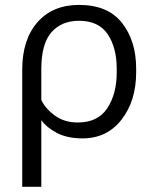

<svg xmlns="http://www.w3.org/2000/svg" viewBox="-20 -543 605 767"><path d="M68.8 203.1H145V-63Q166.5 -33.2 207.8 -11.7Q249 9.8 310.1 9.8Q407.2 9.8 465.6 -65.2Q523.9 -140.1 523.9 -253.9V-269.5Q523.9 -379.4 467.5 -451.4Q411.1 -523.4 295.9 -523.4Q190.4 -523.4 129.6 -454.1Q68.8 -384.8 68.8 -264.2ZM291 -53.7Q236.3 -53.7 198.2 -82Q160.2 -110.4 145 -144V-266.6Q145 -367.7 185.3 -413.8Q225.6 -460 295.9 -460Q374 -460 410.2 -406.2Q446.3 -352.5 446.3 -268.1V-253.9Q446.3 -168 408.7 -110.8Q371.1 -53.7 291 -53.7Z"/></svg>

Font: Roboto Flex
Style: wght 300 wdth 100 opsz 14.0 GRAD 0.00 slnt 0.00 XTRA 468 XOPQ 96 YOPQ 79 YTLC 514 YTUC 712 YTAS 750 YTDE -203.00 YTFI 738
Weight: 300
Designer: Berlow after Robertson
Foundry: Google
Version: Version 3.100